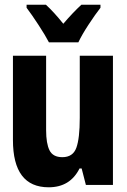

<svg xmlns="http://www.w3.org/2000/svg" viewBox="-20 -786 540 816"><path d="M313 -606Q328 -638 356.5 -681.5Q385 -725 407 -753V-766H326Q290 -733 249 -685Q209 -735 175 -766H93V-753Q115 -724 144 -679.5Q173 -635 188 -606ZM318 -70H327L345 0H460V-549H319V-285Q319 -198 304.5 -158Q290 -118 245 -118Q205 -118 190.5 -147Q176 -176 176 -233V-549H35V-191Q35 10 187 10Q278 10 318 -70Z"/></svg>

Font: Noto Sans Mono UI Condensed ExtraBold
Style: Regular
Weight: 800
Width: 3
Designer: Monotype Design team
Foundry: Monotype Imaging Inc.
Version: 1.000